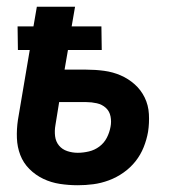

<svg xmlns="http://www.w3.org/2000/svg" viewBox="-20 -540 540 568"><path d="M210 8Q183 8 157 4Q131 0 108 -11Q85 -22 67 -40Q49 -58 40 -81.5Q31 -105 30 -131.5Q29 -158 33 -185L68 -392H33L32 -462H79L89 -520H202L192 -462H280L281 -392H181L171 -334H235Q262 -334 288 -330.5Q314 -327 337 -317Q360 -307 378.5 -290.5Q397 -274 408 -251.5Q419 -229 420.5 -202.5Q422 -176 418 -150Q414 -127 405 -104.5Q396 -82 381 -63Q366 -44 345.5 -29.5Q325 -15 302 -6.5Q279 2 256 5Q233 8 210 8ZM210 -88Q226 -88 243 -92Q260 -96 274 -106.5Q288 -117 296 -132.5Q304 -148 307 -165Q310 -180 307 -195.5Q304 -211 293 -221Q282 -231 266.5 -234.5Q251 -238 235 -238H155L144 -170Q141 -153 143 -137Q145 -121 154.5 -109.5Q164 -98 179 -93Q194 -88 210 -88Z"/></svg>

Font: Iosevka Custom
Style: Bold Italic
Weight: 700
Italic angle: -9°
Designer: Belleve Invis
Foundry: Belleve Invis
Version: Version 30.3.1; ttfautohint (v1.8.3)